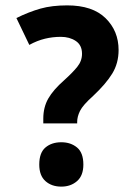

<svg xmlns="http://www.w3.org/2000/svg" viewBox="-20 -774 492 714"><path d="M230 -754Q324 -754 372.5 -706.5Q421 -659 421 -588Q421 -539 397.5 -500.5Q374 -462 326 -417Q288 -383 277.5 -361.5Q267 -340 267 -321V-315H141V-333Q141 -375 159.5 -407.5Q178 -440 219 -476Q249 -503 267 -525Q285 -547 285 -574Q285 -606 262 -621.5Q239 -637 206 -637Q176 -637 147 -630Q118 -623 89 -607L41 -707Q88 -730 130.5 -742Q173 -754 230 -754ZM208 -80Q172 -80 149 -100.5Q126 -121 126 -162Q126 -206 149 -225.5Q172 -245 208 -245Q243 -245 266.5 -225.5Q290 -206 290 -162Q290 -121 266.5 -100.5Q243 -80 208 -80Z"/></svg>

Font: Noto Sans Telugu UI SemiCondensed
Style: Bold
Weight: 700
Width: 4
Designer: Jelle Bosma - Monotype Design Team
Foundry: Monotype Imaging Inc.
Version: Version 2.005; ttfautohint (v1.8.4.7-5d5b)